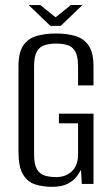

<svg xmlns="http://www.w3.org/2000/svg" viewBox="-20 -732 442 764"><path d="M186 11.4Q150 11.4 119.8 1.7Q89.6 -8 71.5 -38Q53.5 -68 53.5 -128.2V-467.3Q53.5 -523 72.6 -551Q91.8 -579.1 125.6 -588.9Q159.4 -598.7 203.1 -598.7Q246.9 -598.7 280.4 -588.6Q313.9 -578.4 333 -550.3Q352.1 -522.3 352.1 -467.3V-392.2H290.6V-468Q290.6 -507.8 279.5 -527.1Q268.3 -546.4 248.8 -552.5Q229.4 -558.5 203.1 -558.5Q177.9 -558.5 158 -552.5Q138 -546.4 126.8 -527.1Q115.6 -507.8 115.6 -468V-117.8Q115.6 -78.3 126.8 -58.9Q138 -39.4 158 -33.4Q177.9 -27.3 203.1 -27.3Q241.6 -27.3 266.1 -50.5Q290.6 -73.8 290.6 -117.8V-241.2H214.4V-279.7H352.1V0H305.4L302.4 -56.5Q298.8 -50.1 294.6 -43.3Q290.3 -36.6 286.7 -31.6Q272.6 -12.3 248.6 -0.4Q224.5 11.4 186 11.4ZM180.2 -629.2 94.2 -711.8H140.6L201.1 -663.1L262.3 -712.2H308.2L221.9 -629.2Z"/></svg>

Font: Alumni Sans Thin
Style: Regular
Weight: 100
Designer: Robert E. Leuschke
Foundry: Robert E. Leuschke
Version: Version 1.018